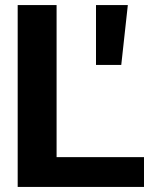

<svg xmlns="http://www.w3.org/2000/svg" viewBox="-20 -740 630 760"><path d="M50 0V-720H204V-118H550V0ZM460 -483H360V-720H486Z"/></svg>

Font: Instrument Sans
Style: Bold
Weight: 700
Designer: Rodrigo Fuenzalida
Foundry: fragTYPE
Version: Version 1.000; ttfautohint (v1.8.4.7-5d5b);gftools[0.9.28]